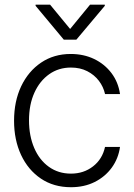

<svg xmlns="http://www.w3.org/2000/svg" viewBox="-20 -782 566 814"><path d="M280.8 11.7Q207.5 11.7 153.3 -24.9Q99.1 -61.5 69.3 -125.2Q39.6 -189 39.6 -270Q39.6 -352.5 69.8 -416.3Q100.1 -480 154.3 -516.6Q208.5 -553.2 279.8 -553.2Q334.5 -553.2 378.9 -532Q423.3 -510.7 452.4 -472.4Q481.4 -434.1 488.8 -383.3H425.3Q418.5 -414.1 399.2 -439.5Q379.9 -464.8 349.9 -480.2Q319.8 -495.6 280.8 -495.6Q228.5 -495.6 188.5 -467.3Q148.4 -439 125.7 -388.7Q103 -338.4 103 -272Q103 -206.1 125 -154.8Q147 -103.5 187.3 -74.7Q227.5 -45.9 280.8 -45.9Q335 -45.9 374.5 -76.7Q414.1 -107.4 425.3 -159.2H488.8Q481.9 -109.9 453.9 -71.3Q425.8 -32.7 381.6 -10.5Q337.4 11.7 280.8 11.7ZM192.4 -762.2 277.3 -659.2 361.8 -762.2H424.3V-757.3L303.7 -613.8H250.5L130.9 -757.3V-762.2Z"/></svg>

Font: Inter Tight Light
Style: Regular
Weight: 300
Designer: Rasmus Andersson
Foundry: rsms
Version: Version 3.004